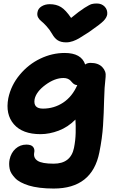

<svg xmlns="http://www.w3.org/2000/svg" viewBox="-20 -818 688 1105"><path d="M537.1 -797.9Q564.9 -797.9 582.3 -780Q599.6 -762.2 597.2 -735.8Q594.7 -717.3 576.2 -698Q557.6 -678.7 491.2 -632.8Q450.2 -606.4 434.6 -597.2Q418.9 -587.9 399.7 -581.1Q380.4 -574.2 360.8 -574.2Q331.1 -574.2 312.5 -585.9Q293.9 -597.7 279.8 -623Q265.6 -647.9 247.3 -667.7Q229 -687.5 217.3 -696.5Q205.6 -705.6 199 -718.3Q192.4 -731 195.8 -748Q199.2 -769 219.5 -781.5Q239.7 -793.9 266.1 -793.9Q304.2 -793.9 331.3 -777.1Q358.4 -760.3 389.2 -714.8Q436.5 -753.9 466.3 -772.7Q496.1 -791.5 508.1 -794.7Q520 -797.9 537.1 -797.9ZM289.1 267.1Q245.1 267.1 208.5 262.5Q171.9 257.8 146 249.8Q120.1 241.7 99.9 231Q79.6 220.2 67.1 207Q54.7 193.8 46.4 180.7Q38.1 167.5 35.4 152.8Q32.7 138.2 32.7 125.5Q32.7 112.8 35.2 100.1Q43.5 61 69.8 37.6Q96.2 14.2 131.8 14.2Q160.2 14.2 170.7 27.8Q181.2 41.5 176.8 61Q171.4 90.8 196.3 107.4Q221.2 124 289.1 124Q387.2 124 405.8 33.2Q414.6 -10.3 415.5 -53.7Q416.5 -97.2 414.1 -129.9Q371.1 -86.4 317.9 -66.2Q264.6 -45.9 212.9 -45.9Q109.4 -45.9 59.8 -103Q10.3 -160.2 27.8 -252.9Q43.5 -327.6 93.8 -387.9Q144 -448.2 212.2 -480.7Q280.3 -513.2 352.1 -513.2Q448.2 -513.2 470.2 -446.8Q482.4 -456.1 501 -456.1Q545.4 -456.1 568.6 -431.9Q591.8 -407.7 587.9 -376Q580.6 -314.9 579.1 -241.2Q577.6 -167.5 573 -95.5Q568.4 -23.4 551.8 59.1Q510.3 267.1 289.1 267.1ZM179.2 -247.1Q169.9 -192.9 227.1 -192.9Q291 -192.9 343.3 -227.3Q395.5 -261.7 424.8 -328.1Q415 -328.6 408 -332.8Q400.9 -336.9 395.8 -343Q390.6 -349.1 384.8 -355Q378.9 -360.8 368.9 -365Q358.9 -369.1 345.2 -369.1Q295.4 -369.1 241.9 -329.8Q188.5 -290.5 179.2 -247.1Z"/></svg>

Font: Shantell Sans Bouncy
Style: Bold Italic
Weight: 700
Italic angle: -11.31°
Designer: Stephen Nixon, Anya Danilova, Shantell Martin
Foundry: Arrow Type
Version: Version 1.006;[9816181b4]